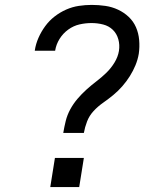

<svg xmlns="http://www.w3.org/2000/svg" viewBox="-20 -763 640 783"><path d="M238 -221Q242 -245 248 -269.5Q254 -294 266.5 -317Q279 -340 296 -360Q313 -380 333 -398Q353 -416 374 -432Q395 -448 414 -466.5Q433 -485 447 -508Q461 -531 465 -555Q469 -580 462.5 -603Q456 -626 440 -641.5Q424 -657 401 -663Q378 -669 353 -669Q329 -669 304.5 -663.5Q280 -658 258.5 -642.5Q237 -627 223 -604.5Q209 -582 205 -557V-556H122V-558Q126 -584 137 -609Q148 -634 164.5 -656.5Q181 -679 203 -696Q225 -713 250 -724Q275 -735 301.5 -739Q328 -743 354 -743Q382 -743 409.5 -739Q437 -735 461.5 -723.5Q486 -712 505 -694Q524 -676 534.5 -652Q545 -628 547.5 -600Q550 -572 546 -544Q542 -520 532.5 -497Q523 -474 509.5 -452.5Q496 -431 479 -411.5Q462 -392 442 -375.5Q422 -359 400.5 -344Q379 -329 361.5 -310Q344 -291 335 -267.5Q326 -244 322 -221ZM185 0 204 -119H322L303 0Z"/></svg>

Font: Iosevka Custom Oblique
Style: Regular
Weight: 400
Italic angle: -9°
Designer: Belleve Invis
Foundry: Belleve Invis
Version: Version 27.0.1